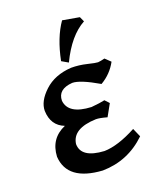

<svg xmlns="http://www.w3.org/2000/svg" viewBox="-135 -796 754 899"><g transform="rotate(-20 242.0 -346.0)"><path d="M221.2 17.1Q49.3 6.3 41.5 -116.7Q45.9 -206.1 125.5 -240.2Q63.5 -264.2 61 -337.9Q61 -385.7 111.8 -433.1Q162.6 -480.5 245.6 -485.8Q284.7 -485.8 323.7 -476.3Q362.8 -466.8 373.5 -466.8Q387.2 -467.8 407.2 -473.1L433.6 -447.8Q405.8 -396 354 -365.7Q265.1 -417.5 226.6 -417.5Q153.3 -412.1 152.8 -355Q160.2 -285.6 272.9 -280.3Q316.9 -284.2 340.3 -289.6L359.9 -268.6L327.1 -209.5Q291 -219.7 272.5 -219.7Q155.3 -215.8 145.5 -142.1Q146 -72.3 259.8 -65.9Q327.6 -67.4 420.9 -117.2L439.9 -73.7Q348.1 15.1 221.2 17.1ZM244.6 -512.2 212.4 -530.8Q234.4 -640.6 282.2 -709L365.7 -694.3L377 -669.4Q299.8 -627.4 244.6 -512.2Z"/></g></svg>

Font: Kelvinch
Style: Bold
Weight: 700
Designer: Paul James Miller
Foundry: High-Logic / Made with FontCreator
Version: Version 3.501;March 28, 2021;FontCreator 13.0.0.2683 64-bit